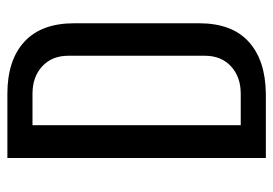

<svg xmlns="http://www.w3.org/2000/svg" viewBox="-130 -610 740 520"><g transform="rotate(-90 240.0 -350.0)"><path d="M161 -68H246Q292 -68 320.5 -94.5Q349 -121 349 -165V-535Q349 -579 320.5 -605.5Q292 -632 246 -632H161ZM72 0V-700H246Q337 -700 387 -654Q437 -608 437 -519V-181Q437 -92 387 -46.5Q337 -1 246 0Z"/></g></svg>

Font: Homenaje
Style: Regular
Weight: 400
Version: Version 1.002